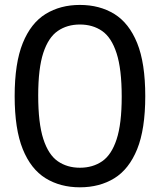

<svg xmlns="http://www.w3.org/2000/svg" viewBox="-20 -770 666 799"><path d="M312.5 9.5Q231 9.5 169.8 -28.2Q108.5 -66 74.8 -149.2Q41 -232.5 41 -370Q41 -507.5 74.8 -590.8Q108.5 -674 169.8 -711.8Q231 -749.5 312.5 -749.5Q394.5 -749.5 455.8 -711.8Q517 -674 550.8 -590.8Q584.5 -507.5 584.5 -370Q584.5 -232.5 550.8 -149.2Q517 -66 455.8 -28.2Q394.5 9.5 312.5 9.5ZM312.5 -72Q366 -72 405 -98.8Q444 -125.5 465.2 -190Q486.5 -254.5 486.5 -367.5Q486.5 -482.5 465.2 -548.2Q444 -614 405 -641Q366 -668 312.5 -668Q259.5 -668 220.5 -641.2Q181.5 -614.5 160.2 -550Q139 -485.5 139 -372.5Q139 -257.5 160.2 -191.8Q181.5 -126 220.5 -99Q259.5 -72 312.5 -72Z"/></svg>

Font: Encode Sans Condensed Medium
Style: Regular
Weight: 500
Width: 3
Designer: Multiple Designers
Foundry: Impallari Type
Version: Version 3.000; ttfautohint (v1.8.3) -l 8 -r 50 -G 200 -x 14 